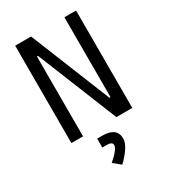

<svg xmlns="http://www.w3.org/2000/svg" viewBox="-230 -802 1045 1184"><g transform="rotate(-30 293.0 -210.0)"><path d="M396.5 0 167 -568.4H159.2V0H76.2V-693.4H189.5L418.9 -125H426.8V-693.4H509.8V0ZM281.7 272.5 230.5 230.5Q298.8 171.4 298.8 142.6Q298.8 119.1 260.7 119.1H227.5V55.7H264.2Q367.2 55.7 367.2 135.7Q367.2 188.5 281.7 272.5Z"/></g></svg>

Font: Cascadia Mono NF SemiLight
Style: Regular
Weight: 350
Monospace: yes
Designer: Aaron Bell
Foundry: Saja Typeworks
Version: Version 2404.023; ttfautohint (v1.8.4)